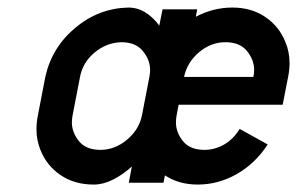

<svg xmlns="http://www.w3.org/2000/svg" viewBox="-20 -494 803 519"><path d="M589.4 -379.9Q550.3 -379.9 518.3 -353Q486.3 -326.2 477.5 -286.1H665Q667 -295.9 667 -305.2Q667 -332 647.7 -356Q628.4 -379.9 589.4 -379.9ZM383.8 -286.1Q385.7 -295.9 385.7 -305.2Q385.7 -332 366.2 -356Q346.7 -379.9 308.1 -379.9Q268.1 -378.9 235.8 -352.1Q203.6 -325.2 196.3 -286.1L176.3 -182.6Q174.3 -172.4 174.3 -163.1Q174.3 -136.2 193.4 -112.5Q212.4 -88.9 251.5 -88.9Q290.5 -88.9 323.2 -116.2Q356 -143.6 363.8 -182.6ZM744.1 -210.9H462.9L457.5 -182.6Q455.6 -172.4 455.6 -163.1Q455.6 -136.2 474.6 -112.5Q493.7 -88.9 532.7 -88.9Q560.1 -88.9 585.2 -103Q610.4 -117.2 627.9 -145.5L703.6 -103.5Q669.9 -51.8 619.9 -23.4Q569.8 4.9 514.6 4.9Q463.4 4.9 425.8 -20L421.9 0H328.1L336.4 -43.9Q311.5 -21.5 285.2 -8.3Q258.8 4.9 233.4 4.9Q181.6 4.9 144 -20.5Q106.4 -45.9 89.4 -88.4Q78.6 -114.7 78.6 -145Q78.6 -163.1 82.5 -182.6L102.5 -286.1Q120.1 -365.7 183.3 -418.7Q246.6 -471.7 326.7 -473.6Q352.1 -473.6 373 -460.4Q394 -447.3 410.6 -424.8L419.4 -468.8H513.2L509.3 -448.7Q556.6 -473.6 607.9 -473.6Q659.7 -473.6 697 -448.2Q734.4 -422.9 751.5 -380.4Q762.7 -353.5 762.7 -323.2Q762.7 -305.2 758.8 -286.1Z"/></svg>

Font: Lambda
Style: Italic
Weight: 400
Italic angle: -11°
Designer: GGBotNet
Version: 0.22